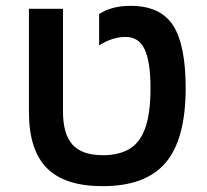

<svg xmlns="http://www.w3.org/2000/svg" viewBox="-20 -634 716 664"><path d="M335 9.8Q203.6 9.8 141.8 -53Q80.1 -115.7 80.1 -246.1V-603.5H197.8V-249Q197.8 -170.4 230.7 -133.8Q263.7 -97.2 336.4 -97.2Q390.6 -97.2 427.2 -118.7Q463.9 -140.1 482.2 -190.9Q500.5 -241.7 500.5 -329.1Q500.5 -419.4 480.5 -462.9Q460.4 -506.3 414.1 -506.3Q369.1 -506.3 322.8 -477.1V-585.4Q365.7 -613.8 431.6 -613.8Q534.7 -613.8 578.4 -546.4Q622.1 -479 622.1 -329.6Q622.1 -153.3 553.2 -71.8Q484.4 9.8 335 9.8Z"/></svg>

Font: Arimo SemiBold
Style: Regular
Weight: 600
Designer: Steve Matteson
Foundry: Monotype Imaging Inc.
Version: Version 1.33